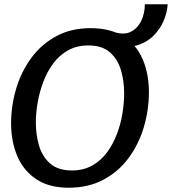

<svg xmlns="http://www.w3.org/2000/svg" viewBox="-20 -870 806 900"><path d="M302 10Q210 10 150 -30Q90 -70 61 -138.5Q32 -207 32 -292Q32 -374 55.5 -453.5Q79 -533 126 -597.5Q173 -662 243 -700Q313 -738 404 -738Q497 -738 558 -699.5Q619 -661 648.5 -593Q678 -525 678 -438Q678 -354 654 -273.5Q630 -193 582.5 -129Q535 -65 464.5 -27.5Q394 10 302 10ZM317 -71Q371 -71 412 -94Q453 -117 481.5 -155.5Q510 -194 528 -241.5Q546 -289 554 -338.5Q562 -388 562 -433Q562 -490 547 -541Q532 -592 495.5 -624.5Q459 -657 394 -657Q340 -657 299 -634Q258 -611 229.5 -572.5Q201 -534 183 -486.5Q165 -439 156.5 -389Q148 -339 148 -294Q148 -239 163 -187.5Q178 -136 215 -103.5Q252 -71 317 -71ZM515 -720Q561 -705 593 -721Q625 -737 642 -772.5Q659 -808 659 -850H766Q764 -813 747.5 -773.5Q731 -734 699.5 -702.5Q668 -671 620 -657Q572 -643 507 -657Z"/></svg>

Font: Rosario SemiBold
Style: Italic
Weight: 600
Italic angle: -8.05°
Designer: Hector Gatti
Foundry: Omnibus Type
Version: Version 1.101; ttfautohint (v1.8.1.43-b0c9)